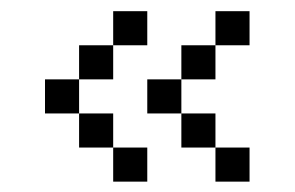

<svg xmlns="http://www.w3.org/2000/svg" viewBox="-20 -458 540 352"><path d="M62.5 -312.5H125V-250H62.5ZM125 -375H187.5V-312.5H125ZM187.5 -437.5H250V-375H187.5ZM187.5 -187.5H250V-125H187.5ZM125 -250H187.5V-187.5H125ZM250 -312.5H312.5V-250H250ZM312.5 -375H375V-312.5H312.5ZM375 -437.5H437.5V-375H375ZM375 -187.5H437.5V-125H375ZM312.5 -250H375V-187.5H312.5Z"/></svg>

Font: Pixel Operator SC
Style: Regular
Weight: 400
Designer: Jayvee Enaguas (GrandChaos9000)
Foundry: The Grandoplex Project
Version: Version 1.4.1 (September 5, 2015)